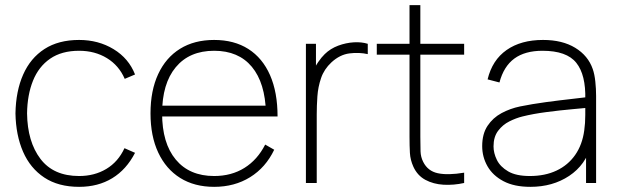

<svg xmlns="http://www.w3.org/2000/svg" viewBox="-20 -710 2393 745"><path d="M287 15Q206.5 15 152 -21Q97.5 -57 69.5 -121.2Q41.5 -185.5 40 -270Q41.5 -356.5 69.8 -420.5Q98 -484.5 152.5 -519.8Q207 -555 287 -555Q362 -555 420.8 -519.2Q479.5 -483.5 504 -421L464 -404Q441.5 -456 394.8 -484.5Q348 -513 287 -513Q219 -513 174.5 -482.2Q130 -451.5 108 -396.8Q86 -342 85 -270Q86.5 -160 137 -93.5Q187.5 -27 287 -27Q346.5 -27 392.5 -54.5Q438.5 -82 463 -135L504 -117Q470.5 -52 415.5 -18.5Q360.5 15 287 15Z M811 15Q734.5 15 679.2 -19.5Q624 -54 594 -118Q564 -182 564 -270Q564 -358.5 593.8 -422.5Q623.5 -486.5 678.8 -520.8Q734 -555 811 -555Q888.5 -555 943.5 -520Q998.5 -485 1027.8 -418.5Q1057 -352 1057 -258H1012V-272Q1009 -388.5 957.2 -450.8Q905.5 -513 811 -513Q715 -513 662 -449.2Q609 -385.5 609 -270Q609 -154.5 662 -90.8Q715 -27 811 -27Q878 -27 928.5 -58.5Q979 -90 1009 -149L1044 -129Q1011 -60 950.5 -22.5Q890 15 811 15ZM591 -258V-300H1031V-258Z M1167 0V-540H1206V-411L1193 -428Q1201.5 -450 1214.5 -469Q1227.5 -488 1240 -500Q1262 -521.5 1292.2 -532.8Q1322.5 -544 1353 -545.8Q1383.5 -547.5 1407 -540V-500Q1373.5 -507.5 1336 -502.8Q1298.5 -498 1266 -468Q1237.5 -441.5 1225.8 -407Q1214 -372.5 1211.5 -335.8Q1209 -299 1209 -266V0Z M1781 0Q1740.5 9 1701 6.8Q1661.5 4.5 1630.5 -12.2Q1599.5 -29 1584 -63Q1572 -89.5 1570.5 -116.8Q1569 -144 1569 -179V-690H1611V-179Q1611 -144 1611.8 -122.5Q1612.5 -101 1622 -82Q1640 -46 1679 -37.8Q1718 -29.5 1781 -40ZM1442 -498V-540H1781V-498Z M2038 15Q1975 15 1933.5 -7Q1892 -29 1871.5 -65Q1851 -101 1851 -143Q1851 -190.5 1871.8 -221.8Q1892.5 -253 1926 -271Q1959.5 -289 1998 -297Q2045 -306.5 2098.8 -313.8Q2152.5 -321 2198 -326Q2243.5 -331 2266 -334L2251 -324Q2253.5 -419.5 2216.2 -466.2Q2179 -513 2085 -513Q2017 -513 1975.8 -482.8Q1934.5 -452.5 1918 -390L1872 -402Q1890 -477 1945.8 -516Q2001.5 -555 2087 -555Q2162 -555 2212 -524.5Q2262 -494 2280 -442Q2287 -422 2290 -393.5Q2293 -365 2293 -338V0H2254V-148L2274 -147Q2252.5 -70 2188.5 -27.5Q2124.5 15 2038 15ZM2036 -27Q2094.5 -27 2139.2 -48Q2184 -69 2211.8 -108.8Q2239.5 -148.5 2247 -204Q2251 -232 2251 -264Q2251 -296 2251 -310L2273 -293Q2246.5 -290.5 2199.8 -286.2Q2153 -282 2101 -275.2Q2049 -268.5 2007 -258Q1982.5 -252 1956.5 -239Q1930.5 -226 1912.8 -202.5Q1895 -179 1895 -142Q1895 -116 1908 -89.5Q1921 -63 1951.8 -45Q1982.5 -27 2036 -27Z"/></svg>

Font: Manrope ExtraLight
Style: Regular
Weight: 200
Designer: Mikhail Sharanda
Foundry: Mikhail Sharanda
Version: Version 4.505